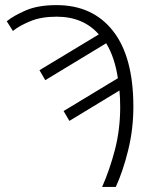

<svg xmlns="http://www.w3.org/2000/svg" viewBox="-20 -742 608 762"><path d="M385.3 0Q415.5 -68.4 436.3 -148.4Q457 -228.5 457 -316.9Q457 -352.5 454.1 -382.8L255.4 -262.2L232.4 -301.3L447.8 -431.6Q435.5 -514.2 401.4 -570.3L159.7 -423.8L136.7 -463.4L372.1 -605.5Q310.5 -675.8 204.6 -675.8Q143.1 -675.8 99.4 -657.5Q55.7 -639.2 31.2 -619.1L6.8 -657.7Q34.7 -680.2 82.8 -700.9Q130.9 -721.7 204.6 -721.7Q348.1 -721.7 428.7 -618.9Q509.3 -516.1 509.3 -318.4Q509.3 -228.5 488.3 -144.3Q467.3 -60.1 439.5 0Z"/></svg>

Font: Open Sans Light
Style: Regular
Weight: 300
Designer: Monotype Design Team
Foundry: Monotype Imaging Inc.
Version: Version 3.000; ttfautohint (v1.8.4)